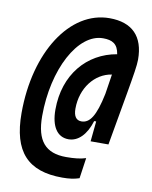

<svg xmlns="http://www.w3.org/2000/svg" viewBox="-91 -771 768 968"><g transform="rotate(10 293.0 -286.5)"><path d="M294.9 130.4C330.1 130.4 355.5 127 381.8 118.2L397 12.7C369.1 21.5 338.4 24.9 295.9 24.9C190.9 24.9 141.6 -30.8 141.6 -157.7C141.6 -397.9 248 -597.2 376.5 -597.2C423.8 -597.2 452.1 -582 460 -530.3C309.1 -504.9 201.7 -381.3 201.7 -201.7C201.7 -115.2 234.4 -65.4 292.5 -65.4C341.3 -65.4 382.3 -106 404.3 -178.2H414.6L404.3 -74.7H495.6L543.5 -346.7C560.1 -442.4 568.4 -492.2 568.4 -521.5C568.4 -640.6 507.3 -702.6 391.1 -702.6C188.5 -702.6 36.6 -467.3 36.6 -154.8C36.6 43.5 119.1 130.4 294.9 130.4ZM451.7 -424.8C448.2 -400.4 443.4 -368.2 436 -323.2C411.6 -205.1 382.8 -165.5 340.8 -165.5C314 -165.5 300.3 -185.5 300.3 -223.6C300.3 -329.6 365.7 -412.1 451.7 -424.8Z"/></g></svg>

Font: Cascadia Code SemiBold
Style: Italic
Weight: 600
Italic angle: -10°
Monospace: yes
Designer: Aaron Bell
Foundry: Saja Typeworks
Version: Version 2404.023